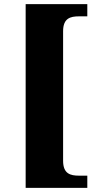

<svg xmlns="http://www.w3.org/2000/svg" viewBox="-20 -780 529 928"><path d="M104 128H402V69H362C320 69 285 60 285 -3V-629C285 -692 320 -701 362 -701H402V-760H104Z"/></svg>

Font: Noto Serif Devanagari SemiCondensed Black
Style: Regular
Weight: 900
Width: 4
Designer: Universal Thirst, Indian Type Foundry and the Monotype Design Team
Foundry: Monotype Imaging Inc.
Version: Version 2.004